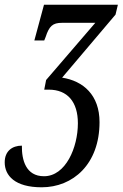

<svg xmlns="http://www.w3.org/2000/svg" viewBox="-62 -556 522 816"><path d="M115 240C248 240 361 142 361 -37C361 -152 292 -212 202 -226L429 -494L439 -536H125L84 -384H126L132 -399C147 -445 162 -459 201 -459H343L134 -216L126 -175H145C225 -175 269 -123 269 -32C269 71 217 193 125 193C48 193 30 124 31 63C-10 63 -42 86 -42 134C-42 190 1 240 115 240Z"/></svg>

Font: Noto Serif ExtraCondensed
Style: Italic
Weight: 400
Width: 2
Italic angle: -12°
Designer: Monotype Design Team
Foundry: Monotype Imaging Inc.
Version: Version 2.014